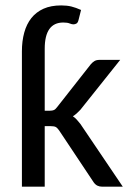

<svg xmlns="http://www.w3.org/2000/svg" viewBox="-20 -703 495 723"><path d="M148.4 -286.1H168Q177.2 -286.1 182.9 -288.6Q188.5 -291 194.8 -299.3L321.8 -460.9Q328.6 -468.8 335.9 -473.1Q343.3 -477.5 354.5 -477.5H432.6L282.7 -289.6Q275.9 -282.2 269 -276.1Q262.2 -270 254.4 -265.1Q262.7 -259.8 269.3 -252.2Q275.9 -244.6 282.7 -236.3L442.4 0H365.2Q355 0 347.2 -3.7Q339.4 -7.3 333 -16.1L202.6 -211.9Q195.8 -221.7 189.7 -224.9Q183.6 -228 170.4 -228H148.4V0H62.5V-509.8Q62.5 -548.3 71.3 -580.3Q80.1 -612.3 98.1 -635Q116.2 -657.7 144 -670.2Q171.9 -682.6 210.4 -682.6Q231.9 -682.6 248.8 -678.5Q265.6 -674.3 285.2 -665.5L275.9 -628.4Q273.4 -617.7 268.1 -614.5Q262.7 -611.3 256.3 -611.3Q250.5 -611.3 242.2 -614.7Q233.9 -618.2 218.3 -618.2Q148.4 -618.2 148.4 -519.5Z"/></svg>

Font: Carlito
Style: Regular
Weight: 400
Designer: Lukasz Dziedzic
Foundry: tyPoland Lukasz Dziedzic
Version: Version 1.104